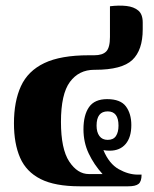

<svg xmlns="http://www.w3.org/2000/svg" viewBox="-20 -654 539 674"><path d="M260 0Q173 0 122.5 -25.5Q72 -51 50.5 -100.5Q29 -150 29 -221Q29 -298 53.5 -351.5Q78 -405 135.5 -432.5Q193 -460 292 -460H311Q340 -460 353 -473.5Q366 -487 366 -524V-632Q398 -636 424 -633Q450 -630 465.5 -617Q481 -604 481 -575V-551Q481 -478 444.5 -443.5Q408 -409 314 -409H311Q257 -409 225.5 -366.5Q194 -324 194 -226Q194 -131 223 -87Q252 -43 292 -43H340Q310 -76 291.5 -115Q273 -154 273 -200Q273 -250 292.5 -278Q312 -306 356 -306Q403 -306 422 -280.5Q441 -255 441 -215Q441 -172 421 -148.5Q401 -125 365 -125Q353 -125 343 -127Q363 -79 397 -60Q431 -41 464 -41H477Q477 -17 466.5 -8.5Q456 0 430 0ZM358 -163Q378 -163 387 -176.5Q396 -190 396 -213Q396 -263 358 -263Q319 -263 319 -213Q319 -190 329 -176.5Q339 -163 358 -163Z"/></svg>

Font: Noto Serif Thai ExtraCondensed Black
Style: Regular
Weight: 900
Width: 2
Designer: Monotype Design Team
Foundry: Monotype Imaging Inc.
Version: Version 2.002; ttfautohint (v1.8.4.7-5d5b)